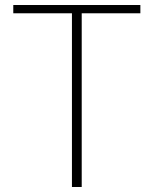

<svg xmlns="http://www.w3.org/2000/svg" viewBox="-20 -746 613 766"><path d="M267 0H306V-693H540V-726H33V-693H267Z"/></svg>

Font: Noto Sans CJK KR Thin
Style: Regular
Weight: 250
Designer: Ryoko NISHIZUKA (kana & ideographs); Paul D. Hunt (Latin, Greek & Cyrillic); Wenlong ZHANG (bopomofo); Sandoll Communica
Foundry: Adobe Systems Incorporated
Version: Version 1.002;PS 1.002;hotconv 1.0.82;makeotf.lib2.5.63406